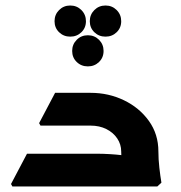

<svg xmlns="http://www.w3.org/2000/svg" viewBox="-20 -677 656 697"><path d="M420 -127Q420 -153 405.5 -174.5Q391 -196 366 -208.5Q341 -221 309 -221H166V-232L180 -340H309Q374 -340 430 -313Q486 -286 520.5 -238Q555 -190 555 -127ZM25 0 20 -9 78 -119H247V0ZM78 0V-119H329Q354 -119 378.5 -117.5Q403 -116 419 -114Q435 -112 435 -112V0ZM127 -221 122 -230 180 -340H299V-221ZM432 0Q427 -34 423.5 -67.5Q420 -101 420 -127H555Q555 -99 558.5 -68Q562 -37 566 -14L551 0ZM235 -544Q211 -544 194.5 -560Q178 -576 178 -600Q178 -624 194.5 -640.5Q211 -657 235 -657Q259 -657 275.5 -640.5Q292 -624 292 -600Q292 -576 275.5 -560Q259 -544 235 -544ZM363 -544Q339 -544 322.5 -560Q306 -576 306 -600Q306 -624 322.5 -640.5Q339 -657 363 -657Q387 -657 403.5 -640.5Q420 -624 420 -600Q420 -576 403.5 -560Q387 -544 363 -544ZM299 -436Q275 -436 258.5 -452Q242 -468 242 -492Q242 -516 258.5 -532.5Q275 -549 299 -549Q323 -549 339.5 -532.5Q356 -516 356 -492Q356 -468 339.5 -452Q323 -436 299 -436Z"/></svg>

Font: Fustat ExtraBold
Style: Regular
Weight: 800
Designer: Mohamed Gaber, Khaled Hosny, Laura Garcia Mut
Foundry: Kief Type Foundry, Alif Type Foundry, Hard Type Foundry
Version: Version 1.007